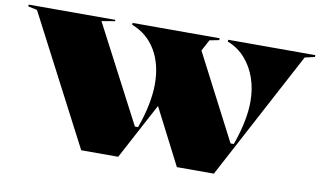

<svg xmlns="http://www.w3.org/2000/svg" viewBox="-73 -860 1690 1012"><g transform="rotate(10 772.0 -354.0)"><path d="M923 0 763 -312 937 -641 1180 -172H1197L1202 -185Q1223 -246 1234 -302Q1245 -358 1245 -407Q1245 -474 1225 -532Q1205 -590 1166.5 -633.5Q1128 -677 1073 -698V-708H1539V-698L1486 -686L1121 0ZM411 0 53 -688 5 -698V-708H469V-701L398 -689L668 -172H685L687 -178Q709 -239 721 -299Q733 -359 733 -410Q733 -516 688.5 -591Q644 -666 561 -698V-708H1027V-698L976 -688L609 0Z"/></g></svg>

Font: Kalnia SemiExpanded
Style: Bold
Weight: 700
Width: 6
Designer: Frida Medrano
Foundry: Frida Medrano
Version: Version 1.105